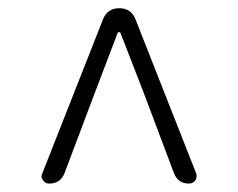

<svg xmlns="http://www.w3.org/2000/svg" viewBox="-20 -762 574 463"><path d="M98.6 -319.3Q88.9 -319.3 84 -327.1Q80.1 -332 80.1 -336.9Q80.1 -340.8 82 -343.8L228.5 -715.8Q239.3 -742.2 267.6 -742.2Q295.9 -742.2 306.6 -715.8L453.1 -343.8Q454.1 -340.8 454.1 -336.9Q454.1 -332 451.2 -327.1Q445.3 -319.3 435.5 -319.3Q409.2 -319.3 399.4 -344.7L326.2 -539.1L270.5 -682.6Q269.5 -684.6 267.1 -684.6Q264.6 -684.6 263.7 -682.6L209 -539.1L135.7 -344.7Q126 -319.3 98.6 -319.3Z"/></svg>

Font: Gen Jyuu Gothic Light
Style: Regular
Weight: 200
Designer: [Source Han Sans]
Ryoko NISHIZUKA  (kana & ideographs); Paul D. Hunt (Latin, Greek & Cyrillic); Wenlong ZHANG  (bopomofo
Version: Version 1.002.20150607